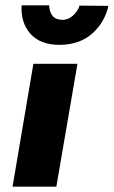

<svg xmlns="http://www.w3.org/2000/svg" viewBox="-20 -699 426 719"><path d="M61 -679H164Q165 -655 176 -640.5Q187 -626 210 -625Q233 -623 252 -639.5Q271 -656 278 -678L386 -677Q372 -615 325.5 -573.5Q279 -532 204 -531Q130 -531 93.5 -573Q57 -615 61 -679ZM105 -460H270L191 0H27Z"/></svg>

Font: Jost* Heavy
Style: Italic
Weight: 800
Italic angle: -10°
Version: Version 3.7